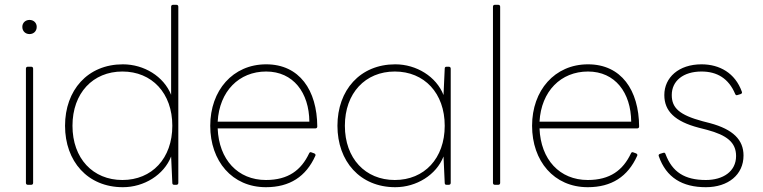

<svg xmlns="http://www.w3.org/2000/svg" viewBox="-20 -770 3178 800"><path d="M103 -628C120 -628 133 -640 133 -658C133 -675 120 -687 103 -687C86 -687 73 -675 73 -658C73 -640 86 -628 103 -628ZM110 0C115 0 118 -3 118 -8V-484C118 -489 115 -492 110 -492H96C91 -492 88 -489 88 -484V-8C88 -3 91 0 96 0Z M492 10C580 10 663 -41 693 -118L698 -8C698 -2 701 0 706 0H715C720 0 723 -3 723 -8V-742C723 -747 720 -750 715 -750H701C696 -750 693 -747 693 -742V-375C662 -452 580 -502 492 -502C345 -502 251 -394 251 -246C251 -98 345 10 492 10ZM490 -20C367 -20 282 -110 282 -246C282 -382 367 -472 490 -472C613 -472 698 -382 698 -246C698 -110 613 -20 490 -20Z M1088 10C1187 10 1255 -34 1294 -121C1296 -125 1294 -129 1289 -131L1278 -135C1274 -137 1270 -136 1268 -131C1235 -61 1181 -20 1088 -20C971 -20 892 -105 887 -235H1294C1299 -235 1302 -238 1302 -243C1301 -394 1228 -502 1089 -502C950 -502 856 -393 856 -246C856 -99 947 10 1088 10ZM1089 -472C1202 -472 1268 -384 1269 -263H887C894 -390 976 -472 1089 -472Z M1627 10C1715 10 1798 -41 1828 -118L1833 -8C1833 -2 1836 0 1841 0H1850C1855 0 1858 -3 1858 -8V-484C1858 -489 1855 -492 1850 -492H1841C1836 -492 1833 -490 1833 -484L1828 -374C1798 -451 1715 -502 1627 -502C1480 -502 1386 -394 1386 -246C1386 -98 1480 10 1627 10ZM1625 -20C1502 -20 1417 -110 1417 -246C1417 -382 1502 -472 1625 -472C1748 -472 1833 -382 1833 -246C1833 -110 1748 -20 1625 -20Z M2056 0C2061 0 2064 -3 2064 -8V-742C2064 -747 2061 -750 2056 -750H2042C2037 -750 2034 -747 2034 -742V-8C2034 -3 2037 0 2042 0Z M2429 10C2528 10 2596 -34 2635 -121C2637 -125 2635 -129 2630 -131L2619 -135C2615 -137 2611 -136 2609 -131C2576 -61 2522 -20 2429 -20C2312 -20 2233 -105 2228 -235H2635C2640 -235 2643 -238 2643 -243C2642 -394 2569 -502 2430 -502C2291 -502 2197 -393 2197 -246C2197 -99 2288 10 2429 10ZM2430 -472C2543 -472 2609 -384 2610 -263H2228C2235 -390 2317 -472 2430 -472Z M2921 10C3014 10 3078 -42 3078 -122C3078 -187 3035 -231 2938 -257L2907 -265C2811 -291 2779 -320 2779 -374C2779 -433 2827 -472 2903 -472C2968 -472 3016 -443 3043 -379C3045 -374 3048 -372 3053 -374L3066 -378C3071 -380 3073 -383 3071 -388C3043 -466 2978 -502 2903 -502C2808 -502 2748 -447 2748 -374C2748 -307 2792 -264 2891 -238L2926 -229C3008 -207 3047 -177 3047 -120C3047 -55 2992 -20 2921 -20C2833 -20 2781 -53 2753 -128C2751 -133 2749 -135 2743 -133L2730 -129C2725 -127 2723 -124 2725 -119C2756 -30 2823 10 2921 10Z"/></svg>

Font: LINE Seed Sans TH Thin
Style: Regular
Weight: 250
Designer: Dalton Maag Ltd | Thai characters by Cadson Demak Co.,Ltd.
Foundry: Dalton Maag Ltd
Version: Version 1.003